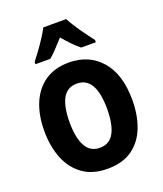

<svg xmlns="http://www.w3.org/2000/svg" viewBox="-142 -859 815 962"><g transform="rotate(-20 265.0 -378.0)"><path d="M266 10Q187 10 135 -27Q83 -64 57 -128.5Q31 -193 31 -276Q31 -360 57.5 -423Q84 -486 135.5 -521.5Q187 -557 263 -557Q370 -557 434.5 -483Q499 -409 499 -272Q499 -192 474.5 -128Q450 -64 398.5 -27Q347 10 266 10ZM265 -102Q317 -102 341 -146.5Q365 -191 365 -274Q365 -357 340.5 -400.5Q316 -444 265 -444Q213 -444 189 -400Q165 -356 165 -274Q165 -191 189.5 -146.5Q214 -102 265 -102ZM104 -618Q120 -638 139.5 -665Q159 -692 176.5 -719Q194 -746 204 -766H326Q343 -733 371 -693Q399 -653 426 -618V-606H348Q328 -622 307.5 -643Q287 -664 265 -690Q242 -664 221 -642Q200 -620 183 -606H104Z"/></g></svg>

Font: Noto Sans Mono Condensed
Style: Bold
Weight: 700
Width: 3
Designer: Monotype Design Team
Foundry: Monotype Imaging Inc.
Version: Version 2.014